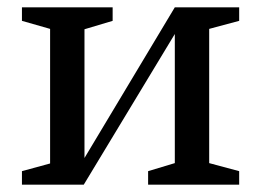

<svg xmlns="http://www.w3.org/2000/svg" viewBox="-20 -505 714 525"><path d="M385 0V-37L458 -59V-412L209 0H40V-37L117 -58V-426L40 -448V-485H288V-448L211 -425V-73L458 -485H634V-448L552 -426V-59L634 -37V0Z"/></svg>

Font: Ledger
Style: Regular
Weight: 400
Designer: Denis Masharov
Foundry: Denis Masharov
Version: 1.001